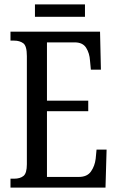

<svg xmlns="http://www.w3.org/2000/svg" viewBox="-20 -859 539 879"><path d="M28 0V-41H45Q72 -41 87.5 -53.5Q103 -66 103 -107V-602Q103 -649 86.5 -661Q70 -673 45 -673H28V-714H438L442 -540H396L392 -582Q390 -615 374.5 -640Q359 -665 322 -665H195V-398H384V-350H195V-49H341Q379 -49 396.5 -74Q414 -99 418 -132L422 -174H468L463 0ZM140 -782V-839H369V-782Z"/></svg>

Font: Noto Serif Bengali ExtraCondensed
Style: Regular
Weight: 400
Width: 2
Designer: Juan Bruce, Universal Thirst, Indian Type Foundry and the Monotype Design Team.
Foundry: Monotype Imaging Inc.
Version: Version 2.003; ttfautohint (v1.8.4.7-5d5b)